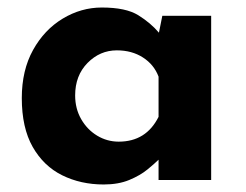

<svg xmlns="http://www.w3.org/2000/svg" viewBox="-20 -479 654 511"><path d="M256 12Q195 12 145.5 -12.5Q96 -37 67 -88Q38 -139 38 -218Q38 -292 68 -346Q98 -400 147 -429.5Q196 -459 251 -459Q315 -459 348 -438.5Q381 -418 403 -392L412 -437H542V0H402V-54Q392 -44 372.5 -28Q353 -12 324 0Q295 12 256 12ZM296 -102Q369 -102 402 -168V-275Q390 -307 360.5 -326Q331 -345 291 -345Q246 -345 213 -311.5Q180 -278 180 -225Q180 -190 196 -162Q212 -134 238.5 -118Q265 -102 296 -102Z"/></svg>

Font: Reem Kufi Ink
Style: Bold
Weight: 700
Designer: Khaled Hosny
Version: Version 1.002